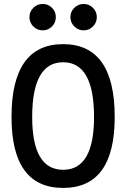

<svg xmlns="http://www.w3.org/2000/svg" viewBox="-20 -922 626 952"><path d="M293 9.8Q37.1 9.8 37.1 -341.8Q37.1 -703.1 293 -703.1Q548.8 -703.1 548.8 -341.8Q548.8 9.8 293 9.8ZM293 -80.1Q446.3 -80.1 446.3 -341.8Q446.3 -613.3 293 -613.3Q139.6 -613.3 139.6 -341.8Q139.6 -80.1 293 -80.1ZM394.5 -771.5Q367.7 -771.5 348.4 -790.8Q329.1 -810.1 329.1 -836.9Q329.1 -864.3 348.4 -883.3Q367.7 -902.3 394.5 -902.3Q421.9 -902.3 440.9 -883.3Q460 -864.3 460 -836.9Q460 -810.1 440.9 -790.8Q421.9 -771.5 394.5 -771.5ZM191.4 -771.5Q164.6 -771.5 145.3 -790.8Q126 -810.1 126 -836.9Q126 -864.3 145.3 -883.3Q164.6 -902.3 191.4 -902.3Q218.8 -902.3 237.8 -883.3Q256.8 -864.3 256.8 -836.9Q256.8 -810.1 237.8 -790.8Q218.8 -771.5 191.4 -771.5Z"/></svg>

Font: Cascadia Mono
Style: Regular
Weight: 400
Monospace: yes
Designer: Aaron Bell
Foundry: Saja Typeworks
Version: Version 2102.003